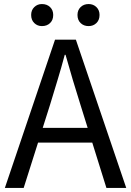

<svg xmlns="http://www.w3.org/2000/svg" viewBox="-20 -929 648 949"><path d="M4 0 252 -733H355L604 0H506L378 -410Q358 -473 340 -533.5Q322 -594 304 -658H300Q283 -594 264.5 -533.5Q246 -473 227 -410L97 0ZM133 -224V-297H471V-224ZM187 -800Q165 -800 149.5 -815Q134 -830 134 -855Q134 -879 149.5 -894Q165 -909 187 -909Q212 -909 227.5 -894Q243 -879 243 -855Q243 -830 227.5 -815Q212 -800 187 -800ZM418 -800Q394 -800 378.5 -815Q363 -830 363 -855Q363 -879 378.5 -894Q394 -909 418 -909Q441 -909 456.5 -894Q472 -879 472 -855Q472 -830 456.5 -815Q441 -800 418 -800Z"/></svg>

Font: Noto Sans KR Thin
Style: Regular
Weight: 400
Version: Version 2.004-H2;hotconv 1.0.118;makeotfexe 2.5.65603